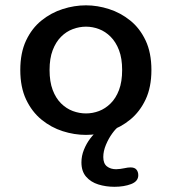

<svg xmlns="http://www.w3.org/2000/svg" viewBox="-20 -508 659 738"><path d="M310.5 10.5Q265.5 10.5 221 -3.8Q176.5 -18 139.5 -48.2Q102.5 -78.5 80.2 -125.8Q58 -173 58 -239Q58 -305 80.2 -352.2Q102.5 -399.5 139.5 -429.2Q176.5 -459 221 -473.2Q265.5 -487.5 310.5 -487.5Q354.5 -487.5 399 -473.2Q443.5 -459 480.5 -429.2Q517.5 -399.5 539.8 -352.2Q562 -305 562 -239Q562 -173 539.8 -125.8Q517.5 -78.5 480.5 -48.2Q443.5 -18 399 -3.8Q354.5 10.5 310.5 10.5ZM310.5 -72Q336 -72 360.5 -81.2Q385 -90.5 405.2 -110.5Q425.5 -130.5 437.5 -162.2Q449.5 -194 449.5 -239Q449.5 -283.5 437.5 -315Q425.5 -346.5 405.2 -366.8Q385 -387 360.5 -396.2Q336 -405.5 310.5 -405.5Q285 -405.5 260 -396.2Q235 -387 214.8 -366.8Q194.5 -346.5 182.5 -315Q170.5 -283.5 170.5 -239Q170.5 -194 182.5 -162.2Q194.5 -130.5 214.8 -110.5Q235 -90.5 260 -81.2Q285 -72 310.5 -72ZM420 210Q387 210 358 201Q329 192 311 171.2Q293 150.5 293 116Q293 91.5 302.5 67.8Q312 44 326.8 24.5Q341.5 5 357.5 -7.5Q373.5 -20 386.5 -21.5H436.5Q425.5 -14.5 411.5 4.8Q397.5 24 387.2 48.5Q377 73 377 95.5Q377 120.5 391 131.5Q405 142.5 426.5 142.5Q433 142.5 442.5 141.2Q452 140 458.5 138.5Q465 137 471 136.2Q477 135.5 482 135.5Q497.5 135.5 504.5 144Q511.5 152.5 511.5 165.5Q511.5 189 484 199.5Q456.5 210 420 210Z"/></svg>

Font: Sono Monospace Medium
Style: Regular
Weight: 500
Designer: Tyler Finck
Foundry: Tyler Finck
Version: Version 2.112